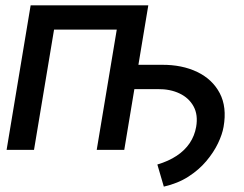

<svg xmlns="http://www.w3.org/2000/svg" viewBox="-20 -566 922 725"><path d="M434.1 -229.5 449.2 -321.3H591.3Q667.5 -321.8 724.9 -294.2Q782.2 -266.6 809.8 -214.1Q837.4 -161.6 824.2 -86.9Q819.3 -58.6 803.2 -24.9Q787.1 8.8 759.3 42Q731.4 75.2 691.7 100.8Q651.9 126.5 598.6 138.7L574.2 55.2Q616.7 42.5 647.2 22.2Q677.7 2 696.3 -25.6Q714.8 -53.2 720.7 -86.9Q728.5 -132.3 710.9 -164.3Q693.4 -196.3 658 -213.1Q622.6 -230 576.2 -229.5ZM4.9 0 95.7 -545.9H540L449.2 0H345.2L420.9 -454.1H184.1L108.4 0Z"/></svg>

Font: Inter Tight Medium
Style: Italic
Weight: 500
Italic angle: -9.39999°
Designer: Rasmus Andersson
Foundry: rsms
Version: Version 3.004